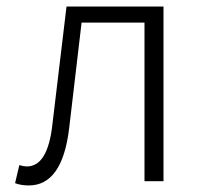

<svg xmlns="http://www.w3.org/2000/svg" viewBox="-20 -553 606 586"><path d="M68 13Q44 13 26 6L39 -49Q53 -45 62 -45Q126 -45 140 -174Q147 -234 161.5 -353.5Q176 -473 183 -533H479V0H421V-484H229Q218 -389 191 -161Q170 13 68 13Z"/></svg>

Font: NotoSansHansLight
Style: Regular
Weight: 300
Designer: Ryoko NISHIZUKA  (kana & ideographs); Paul D. Hunt (Latin, Greek & Cyrillic); Wenlong ZHANG  (bopomofo); Sandoll Communi
Foundry: Adobe Systems Incorporated
Version: Version 1.00;December 8, 2021;FontCreator 13.0.0.2675 64-bit